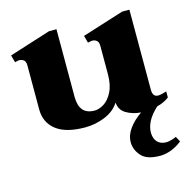

<svg xmlns="http://www.w3.org/2000/svg" viewBox="-105 -582 908 918"><g transform="rotate(-15 349.0 -122.5)"><path d="M686 192Q660 213 631.5 223.5Q603 234 578 234Q511 234 484 203Q457 172 457 135Q457 101 480 69Q503 37 542 10Q501 7 470 -11.5Q439 -30 436 -67Q412 -29 364.5 -9.5Q317 10 266 10Q171 10 123 -27.5Q75 -65 75 -130V-348Q75 -367 65.5 -374.5Q56 -382 43 -382Q39 -382 22 -378L12 -414L217 -479H254V-144Q254 -56 330 -56Q352 -56 376.5 -71Q401 -86 418.5 -120.5Q436 -155 436 -208V-348Q436 -367 426.5 -374.5Q417 -382 404 -382Q400 -382 383 -378L373 -414L579 -479H615V-83Q615 -47 642 -47Q657 -47 684 -56V-26Q659 -7 624 2Q562 58 562 117Q563 147 579 163Q595 179 622 179Q633 179 647 175Q661 171 672 166Z"/></g></svg>

Font: Taviraj Bold
Style: Regular
Weight: 700
Designer: Katatrad Team
Foundry: CadsonDemak
Version: Version 1.030